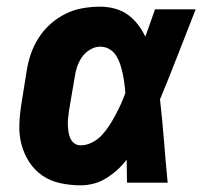

<svg xmlns="http://www.w3.org/2000/svg" viewBox="-20 -548 640 576"><path d="M222 8Q191 8 161 1.5Q131 -5 107.5 -21Q84 -37 68 -61.5Q52 -86 44.5 -114.5Q37 -143 38 -173.5Q39 -204 44 -235L60 -335Q64 -361 72.5 -386Q81 -411 96 -434.5Q111 -458 132 -476.5Q153 -495 177.5 -507Q202 -519 228.5 -523.5Q255 -528 280 -528Q303 -528 325 -522Q347 -516 364 -503.5Q381 -491 394 -474Q407 -457 416 -438Q423 -458 430.5 -478.5Q438 -499 445 -520H567Q540 -452 514 -384.5Q488 -317 460 -250Q467 -188 472 -125Q477 -62 483 0H361Q361 -17 360.5 -34Q360 -51 360 -69Q347 -52 331.5 -38Q316 -24 298 -13Q280 -2 260.5 3Q241 8 222 8ZM222 -112Q239 -112 256 -120.5Q273 -129 285.5 -142.5Q298 -156 308 -171.5Q318 -187 326.5 -203Q335 -219 342.5 -235.5Q350 -252 356 -269Q355 -284 353 -298.5Q351 -313 348 -327.5Q345 -342 340.5 -355.5Q336 -369 328.5 -381Q321 -393 308.5 -400.5Q296 -408 280 -408Q265 -408 250 -399Q235 -390 225.5 -376Q216 -362 211 -346.5Q206 -331 204 -316L187 -216Q186 -205 184.5 -194.5Q183 -184 183.5 -173.5Q184 -163 185.5 -152.5Q187 -142 191 -133Q195 -124 203 -118Q211 -112 222 -112Z"/></svg>

Font: Iosevka SS04 Heavy Extended
Style: Italic
Weight: 900
Width: 7
Italic angle: -9°
Monospace: yes
Designer: Belleve Invis
Foundry: Belleve Invis
Version: Version 19.0.0; ttfautohint (v1.8.4)